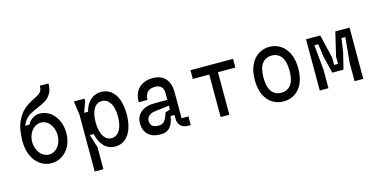

<svg xmlns="http://www.w3.org/2000/svg" viewBox="-89 -1244 3777 1918"><g transform="rotate(-15 1800.0 -285.0)"><path d="M430 -246Q430 -292 412.5 -330.5Q395 -369 365 -390.5Q335 -412 300 -412Q264 -412 233.5 -390Q203 -368 185 -330Q167 -292 167 -246Q167 -201 185 -163Q203 -125 233.5 -103.5Q264 -82 300 -82Q335 -82 365 -103.5Q395 -125 412.5 -162.5Q430 -200 430 -246ZM75 -276Q75 -348 88.5 -413.5Q102 -479 144.5 -541Q187 -603 267 -644L292 -657Q331 -676 349 -688.5Q367 -701 376.5 -719.5Q386 -738 386 -770H476Q476 -707 452 -667Q428 -627 394 -606Q360 -585 305 -562Q258 -542 231 -527.5Q204 -513 180 -487Q156 -461 143 -421H186Q201 -455 235.5 -478.5Q270 -502 310 -502Q371 -502 419 -467.5Q467 -433 493.5 -374.5Q520 -316 520 -246Q520 -173 491 -115Q462 -57 412 -24.5Q362 8 300 8Q237 8 185.5 -28Q134 -64 104.5 -128.5Q75 -193 75 -276Z M694 -390 674 -530H784V-505L744 -394H784Q804 -470 849.5 -511Q895 -552 960 -552Q1018 -552 1061 -519.5Q1104 -487 1127.5 -424Q1151 -361 1151 -272Q1151 -184 1127.5 -120Q1104 -56 1060.5 -22Q1017 12 960 12Q892 12 845.5 -34Q799 -80 781 -165H741L784 -30V200H694ZM830 -272Q830 -212 844 -168.5Q858 -125 883.5 -101.5Q909 -78 944 -78Q997 -78 1029 -130Q1061 -182 1061 -272Q1061 -362 1029 -412Q997 -462 944 -462Q891 -462 860.5 -412.5Q830 -363 830 -272Z M1741 0H1717Q1664 0 1637 -28Q1610 -56 1610 -100V-140H1570Q1559 -66 1525.5 -27Q1492 12 1430 12Q1342 12 1298.5 -31.5Q1255 -75 1255 -150Q1255 -193 1276.5 -228Q1298 -263 1340.5 -283.5Q1383 -304 1444 -304H1580V-375Q1580 -419 1557 -440.5Q1534 -462 1494 -462Q1438 -462 1413 -432Q1388 -402 1388 -355H1298Q1298 -451 1351.5 -501.5Q1405 -552 1494 -552Q1578 -552 1624 -502Q1670 -452 1670 -355V-90H1741ZM1530 -188 1580 -204V-244L1431 -226Q1392 -221 1368.5 -201Q1345 -181 1345 -150Q1345 -112 1366.5 -95Q1388 -78 1430 -78Q1472 -78 1493 -105.5Q1514 -133 1530 -188Z M2050 -440H1880V-530H2320V-440H2140V0H2050Z M2700 -462Q2637 -462 2601 -414.5Q2565 -367 2565 -269Q2565 -171 2601 -124.5Q2637 -78 2700 -78Q2763 -78 2799 -124.5Q2835 -171 2835 -269Q2835 -367 2799 -414.5Q2763 -462 2700 -462ZM2700 -552Q2763 -552 2814 -519.5Q2865 -487 2895 -423Q2925 -359 2925 -269Q2925 -177 2895 -114Q2865 -51 2814 -19.5Q2763 12 2700 12Q2637 12 2586 -19.5Q2535 -51 2505 -114Q2475 -177 2475 -269Q2475 -359 2505 -423Q2535 -487 2586 -519.5Q2637 -552 2700 -552Z M3075 -530H3222L3280 -286V-210H3320V-286L3378 -530H3525V0H3435V-191L3460 -450H3420L3400 -312L3358 -140H3242L3200 -311L3180 -450H3140L3165 -191V0H3075Z"/></g></svg>

Font: Fliege Mono Thin
Style: Regular
Weight: 100
Version: Version 0.020;Glyphs 3.3 (3306)